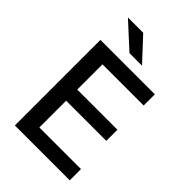

<svg xmlns="http://www.w3.org/2000/svg" viewBox="-243 -920 1014 1014"><g transform="rotate(45 264.0 -413.0)"><path d="M170 0H71V-639H170ZM481 0H100.5V-84H481ZM470 -284H128V-367H470ZM477.5 -555.5H100V-639H477.5ZM91.5 -825.5H204L322 -699V-698H229L91.5 -824Z"/></g></svg>

Font: Anek Devanagari Medium Medium
Style: Regular
Weight: 500
Version: Version 1.003